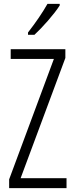

<svg xmlns="http://www.w3.org/2000/svg" viewBox="-20 -1060 382 987"><path d="M287 -1032V-1040H224C196 -991 165 -946 124 -893V-881H157C197 -918 258 -986 287 -1032ZM322 -93V-144H86L316 -762V-807H35V-757H257L27 -138V-93Z"/></svg>

Font: Noto Sans Kannada UI ExtraCondensed Light
Style: Regular
Weight: 300
Width: 2
Designer: Jelle Bosma - Monotype Design Team
Foundry: Monotype Imaging Inc.
Version: Version 2.005